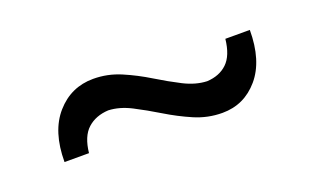

<svg xmlns="http://www.w3.org/2000/svg" viewBox="-35 -518 667 407"><g transform="rotate(-20 298.0 -314.0)"><path d="M416.5 -233.4Q383.8 -233.4 353.8 -246.3Q323.7 -259.3 295.7 -276.4Q267.6 -293.5 241.5 -306.9Q215.3 -320.3 190.4 -321.3Q161.6 -319.8 143.3 -303.2Q125 -286.6 121.1 -250H65.9Q65.9 -318.8 99.4 -356.9Q132.8 -395 183.1 -395Q215.3 -395 245.1 -382.3Q274.9 -369.6 302.7 -352.5Q330.6 -335.4 356.9 -322Q383.3 -308.6 408.7 -307.6Q437 -309.1 454.3 -325.7Q471.7 -342.3 475.6 -378.9H530.8Q530.8 -309.6 498.3 -271.5Q465.8 -233.4 416.5 -233.4Z"/></g></svg>

Font: Pinar DS4-Regular
Style: Regular
Weight: 400
Designer: Amin Abedi
Version: Version 2.000